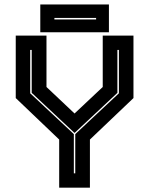

<svg xmlns="http://www.w3.org/2000/svg" viewBox="-20 -864 687 884"><path d="M252.5 0V-221.5L52.5 -412.5V-700H194V-463.5L328 -337H318.5L453 -463.5V-700H594.5V-412.5L394 -221.5V0ZM320 -66H326.5V-246.5L527.5 -434.5V-634H520.5V-436.5L324 -252.5H322.5L126 -436.5V-634H119V-434.5L320 -246.5ZM165.5 -715.5V-843.5H481.5V-715.5ZM230.5 -774.5H422.5V-781.5H230.5Z"/></svg>

Font: Tourney Thin ExtraBold
Style: Regular
Weight: 800
Version: Version 1.015